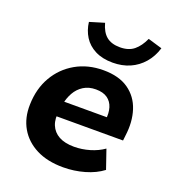

<svg xmlns="http://www.w3.org/2000/svg" viewBox="-134 -827 847 941"><g transform="rotate(20 289.5 -357.0)"><path d="M301 11Q219 11 161 -18.5Q103 -48 72.5 -100.5Q42 -153 44 -223Q46 -306 82.5 -369Q119 -432 182 -468Q245 -504 326 -504Q407 -504 457 -469Q507 -434 526.5 -374Q546 -314 536 -240L533 -213H166L178 -293H433L418 -278Q423 -315 414.5 -343Q406 -371 383.5 -387Q361 -403 323 -403Q286 -403 259 -386Q232 -369 216 -340.5Q200 -312 194 -278L189 -245Q181 -200 194 -168Q207 -136 238 -119Q269 -102 317 -102Q358 -102 398.5 -114Q439 -126 470 -148L504 -49Q466 -20 412 -4.5Q358 11 301 11ZM354 -554Q300 -554 262 -573.5Q224 -593 203 -626.5Q182 -660 177 -702L253 -725Q265 -680 291 -658.5Q317 -637 362 -637Q407 -637 434.5 -659.5Q462 -682 481 -724L555 -702Q541 -656 512 -622.5Q483 -589 443 -571.5Q403 -554 354 -554Z"/></g></svg>

Font: Nunito Sans 11pt ExtraBold
Style: Italic
Weight: 800
Italic angle: -9°
Version: Version 3.101;gftools[0.9.27]